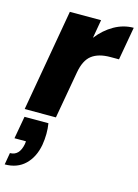

<svg xmlns="http://www.w3.org/2000/svg" viewBox="-145 -635 731 1015"><g transform="rotate(15 221.0 -127.0)"><path d="M21 40H151.9Q161.1 96.2 150.9 158.2Q138.2 228 95.7 269Q53.2 310.1 -15.1 310.1L-3.9 245.1Q47.4 245.1 60.1 179.2L62 163.1H-1ZM228 -258.8 182.1 0H11.2L108.9 -558.1H279.8L262.2 -457Q300.8 -506.8 351.1 -535.4Q401.4 -564 457 -564L424.8 -382.8H377.9Q313.5 -382.8 276.9 -355.2Q240.2 -327.6 228 -258.8Z"/></g></svg>

Font: Poppins
Style: Bold Italic
Weight: 700
Italic angle: -10°
Designer: Ninad Kale (Devanagari), Jonny Pinhorn (Latin)
Foundry: Indian Type Foundry
Version: Version 3.200;PS 1.000;hotconv 16.6.54;makeotf.lib2.5.65590